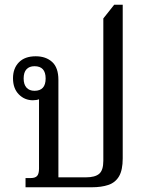

<svg xmlns="http://www.w3.org/2000/svg" viewBox="-20 -792 625 812"><path d="M88 0V-39H110Q129 -39 137 -48Q145 -57 145 -79V-389L161 -383Q157 -377 146 -372.5Q135 -368 119 -368Q84 -368 59.5 -393Q35 -418 35 -461Q35 -503 60 -528.5Q85 -554 131 -554Q174 -554 200.5 -530Q227 -506 227 -454V-42H343Q382 -42 399.5 -57Q417 -72 417 -112V-714L463 -772H499V-122Q499 -73 483.5 -46.5Q468 -20 438.5 -10Q409 0 368 0ZM126 -408Q173 -408 173 -460Q173 -512 126 -512Q104 -512 92 -499Q80 -486 80 -460Q80 -435 92 -421.5Q104 -408 126 -408Z"/></svg>

Font: Noto Serif Thai SemiCondensed
Style: Regular
Weight: 400
Width: 4
Designer: Monotype Design Team
Foundry: Monotype Imaging Inc.
Version: Version 2.002